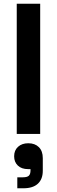

<svg xmlns="http://www.w3.org/2000/svg" viewBox="-20 -720 306 1032"><path d="M196 0H70V-700H196ZM106 292H73V233H103Q126 233 135 224.5Q144 216 144 195V189H131Q96 189 76 170Q56 151 56 120Q56 88 77 69Q98 50 132 50Q168 50 189 71Q210 92 210 130V198Q210 243 183.5 267.5Q157 292 106 292Z"/></svg>

Font: Rootstock Sans Headline
Style: Bold
Weight: 700
Designer: Florian Karsten
Foundry: Florian Karsten
Version: Version 2.000;FEAKit 1.0